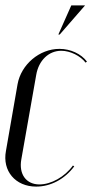

<svg xmlns="http://www.w3.org/2000/svg" viewBox="-22 -683 343 711"><path d="M199 -555 293 -663H242L194 -555ZM43 -371 0 -124C-14 -50 35 8 112 8C166 8 218 -20 253 -67L248 -70C218 -28 167 0 124 0C75 0 47 -38 57 -93L112 -405C121 -459 158 -495 205 -495C238 -495 276 -476 295 -451L300 -455C278 -484 239 -502 198 -502C124 -502 56 -444 43 -371Z"/></svg>

Font: Moniqa Ita Display
Style: Italic
Weight: 400
Italic angle: -10°
Designer: Rajesh Rajput
Foundry: Rajesh Rajput
Version: Version 1.000